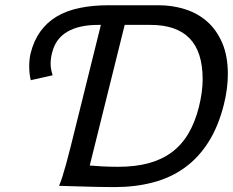

<svg xmlns="http://www.w3.org/2000/svg" viewBox="-20 -724 908 748"><path d="M465.8 -627 329.6 -79.1Q346.7 -77.6 376 -75.9Q405.3 -74.2 440.4 -74.2Q506.8 -74.2 558.6 -88.1Q610.4 -102.1 648.9 -130.6Q687.5 -159.2 713.6 -203.1Q739.7 -247.1 754.9 -307.1Q769.5 -366.2 769.5 -415Q769.5 -522 718.8 -574.5Q668 -627 566.4 -627ZM100.1 -411.6Q97.2 -421.4 95.5 -435.8Q93.8 -450.2 93.8 -465.8Q93.8 -493.2 99.1 -515.6Q111.3 -564.9 136.7 -600.6Q162.1 -636.2 200.2 -659.2Q238.3 -682.1 289.6 -692.9Q340.8 -703.6 404.8 -703.6H597.7Q651.4 -703.6 700.4 -688.2Q749.5 -672.9 786.6 -640.4Q823.7 -607.9 845.7 -556.9Q867.7 -505.9 867.7 -435.1Q867.7 -408.7 864 -379.2Q860.4 -349.6 852.1 -316.4Q830.6 -231 791.7 -169.9Q752.9 -108.9 698.7 -70.1Q644.5 -31.2 575.7 -13.2Q506.8 4.9 425.8 4.9Q414.1 4.9 398.4 4.6Q382.8 4.4 365.5 4.2Q348.1 3.9 329.8 3.4Q311.5 2.9 294.4 2.4Q253.4 1.5 210 0Q216.3 -14.2 223.4 -36.6Q230.5 -59.1 238.3 -87.6Q246.1 -116.2 254.4 -149.2Q262.7 -182.1 271.5 -217.8L373 -627H361.8Q287.6 -627 241.9 -600.1Q196.3 -573.2 183.1 -519Q179.7 -506.3 178.5 -496.1Q177.2 -485.8 177.2 -476.6Q177.2 -463.9 179.4 -452.9Q181.6 -441.9 185.1 -430.7Z"/></svg>

Font: Andika New Basic
Style: Italic
Weight: 400
Italic angle: -14°
Designer: Victor Gaultney, Annie Olsen, Julie Remington, Don Collingsworth, Eric Hays
Foundry: SIL International
Version: Version 5.500